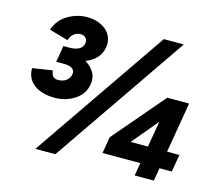

<svg xmlns="http://www.w3.org/2000/svg" viewBox="-101 -836 1103 965"><g transform="rotate(15 451.0 -353.5)"><path d="M37.2 -387.6 140.4 -403.9 141.5 -398.1Q144.7 -382.1 152.2 -373.1Q159.7 -364.1 179.1 -364.1Q206.6 -364.1 223.4 -378.7Q240.3 -393.2 241.7 -414.9Q243.1 -429.6 230 -439.8Q216.9 -450 185.2 -450H145.9L158.3 -517.7H185Q230.4 -517.7 269.5 -500.6Q308.6 -483.5 328.9 -453.6Q349.2 -423.8 342.9 -386.2Q334.6 -332.9 288.3 -303Q242 -273 185 -273Q117.7 -273 77.2 -303.2Q36.8 -333.3 37.2 -387.6ZM160.7 -535.5H192.1Q224.4 -535.5 243.9 -547.4Q263.3 -559.4 264.4 -584.9Q265.3 -596.3 255.1 -606.1Q244.8 -615.9 230.4 -615.9Q189.7 -615.9 172.1 -569.6L74.4 -597.7Q91.6 -650.5 139 -678.7Q186.5 -707 239.1 -707Q281.4 -707 313.5 -690.9Q345.6 -674.8 360.6 -646.9Q375.5 -618.9 369.8 -584.8Q360.1 -528.7 306.2 -500.9Q252.3 -473.2 184.9 -473.2H150.1ZM639.3 -700H743.2L262.2 0H158.3ZM504.2 -153.4 732.3 -420 781.9 -361.2 576.1 -114.8ZM504.2 -153.4 561 -157.7H865.5L850 -67.3H489.7ZM737.1 -364.9 732.3 -420H845.7L774.7 0H674.9Z"/></g></svg>

Font: Oak Sans Light Italic
Style: Regular
Weight: 400
Italic angle: -9.5°
Foundry: Erik Kennedy, Walven
Version: Version 1.000;Glyphs 3.1.2 (3151)